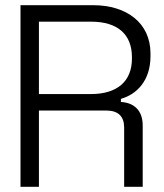

<svg xmlns="http://www.w3.org/2000/svg" viewBox="-20 -720 632 740"><path d="M59 0H130V-294H389.5C436 -294 458.5 -271 458.5 -228.5V0H530V-236.5C530 -297.5 493 -324.5 446 -327V-339C507.5 -356.5 560 -409.5 560 -503.5V-514C560 -631.5 468 -700 339 -700H59ZM331 -357.5H130V-636.5H331C433.5 -636.5 488.5 -587.5 488.5 -499.5V-494C488.5 -406.5 431.5 -357.5 331 -357.5Z"/></svg>

Font: MCL Standard Light
Style: Regular
Weight: 300
Designer: Květoslav Bartoš
Foundry: Florian Karsten
Version: Version 1.001;Glyphs 3.2.3 (3260)